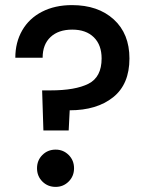

<svg xmlns="http://www.w3.org/2000/svg" viewBox="-20 -725 578 752"><path d="M262 -705Q364 -705 425.5 -649Q487 -593 487 -496Q487 -395 423 -344Q359 -293 253 -293L249 -214H150L145 -371H178Q275 -371 326.5 -397Q378 -423 378 -496Q378 -549 347.5 -579Q317 -609 263 -609Q209 -609 178 -580Q147 -551 147 -499H40Q40 -559 67 -606Q94 -653 144.5 -679Q195 -705 262 -705ZM198 7Q167 7 146 -14Q125 -35 125 -66Q125 -97 146 -118Q167 -139 198 -139Q228 -139 249 -118Q270 -97 270 -66Q270 -35 249 -14Q228 7 198 7Z"/></svg>

Font: Fz Poppins Med
Style: Regular
Weight: 500
Designer: Ninad Kale (Devanagari), Jonny Pinhorn (Latin)
Foundry: Indian Type Foundry
Version: Vit hóa bi Vntype.Com & FontZin.Com